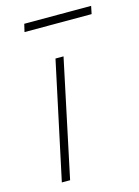

<svg xmlns="http://www.w3.org/2000/svg" viewBox="-107 -746 585 807"><g transform="rotate(-15 185.5 -342.5)"><path d="M60 0 169 -510H204L96 0ZM72 -651 80 -685H371L364 -651Z"/></g></svg>

Font: Saira Expanded Thin
Style: Italic
Weight: 250
Width: 7
Italic angle: -12°
Designer: Hector Gatti with collaboration of the Omnibus-Type team
Foundry: Omnibus-Type
Version: Version 1.101